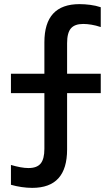

<svg xmlns="http://www.w3.org/2000/svg" viewBox="-20 -790 540 930"><path d="M136 120Q111 120 84 116Q57 112 33 105V9Q57 16 78.5 20Q100 24 118 24Q159 24 177 2Q195 -20 195 -69V-339H33V-433H195V-585Q195 -678 237.5 -724Q280 -770 365 -770Q390 -770 417 -766.5Q444 -763 468 -755V-659Q444 -667 422.5 -670.5Q401 -674 383 -674Q342 -674 323.5 -652.5Q305 -631 305 -581V-433H468V-339H305V-66Q305 27 263 73.5Q221 120 136 120Z"/></svg>

Font: M PLUS Code Latin Medium
Style: Regular
Weight: 500
Designer: Coji Morishita
Foundry: UNDERFOREST DESIGN
Version: Version 1.002; ttfautohint (v1.8.3)